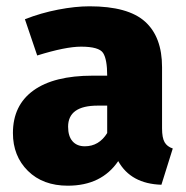

<svg xmlns="http://www.w3.org/2000/svg" viewBox="-20 -571 589 609"><path d="M195 18Q116 18 68.5 -29Q21 -76 21 -149Q21 -237 86 -284Q151 -331 274 -331H320Q320 -383 307 -403Q294 -423 237 -423Q188 -423 98 -395L59 -510Q110 -530 164.5 -540.5Q219 -551 264 -551Q386 -551 440 -502.5Q494 -454 494 -358V-164Q494 -134 502 -120Q510 -106 528 -100L492 15Q395 12 355 -60Q302 18 195 18ZM249 -107Q294 -107 320 -149V-236H290Q196 -236 196 -169Q196 -139 210 -123Q224 -107 249 -107Z"/></svg>

Font: Trujillo ExtraBold
Style: Regular
Weight: 800
Designer: Fira Sans original fonts by bBox Type GmbH, Carrois Corporate GbR, & Edenspiekermann AG / Changes by Cristiano Sobral
Foundry: Fira Sans original fonts by bBox Type GmbH, Carrois Corporate GbR, & Edenspiekermann AG / Changes by Cristiano Sobral
Version: Version 4.301;July 28, 2020;FontCreator 13.0.0.2655 64-bit